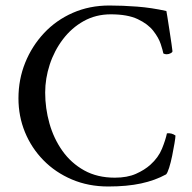

<svg xmlns="http://www.w3.org/2000/svg" viewBox="-20 -671 698 697"><path d="M377 -651Q425 -651 477.5 -647Q530 -643 584 -631Q584 -631 587.5 -610.5Q591 -590 595 -562.5Q599 -535 602.5 -512.5Q606 -490 606 -486Q607 -482 600 -478Q593 -474 585 -474Q578 -474 573 -477Q571 -488 563.5 -511Q556 -534 536.5 -559Q517 -584 480 -601.5Q443 -619 382 -619Q328 -619 284 -594.5Q240 -570 208.5 -528.5Q177 -487 160.5 -436.5Q144 -386 144 -335Q144 -278 159.5 -223Q175 -168 206.5 -123.5Q238 -79 285.5 -52.5Q333 -26 397 -26Q442 -26 473.5 -40Q505 -54 526 -73Q555 -99 568 -131Q581 -163 586 -187Q603 -189 617 -179Q617 -172 613.5 -151Q610 -130 605 -105.5Q600 -81 594 -62Q588 -43 583 -38Q543 -16 492 -5Q441 6 373 6Q301 6 241 -19.5Q181 -45 137.5 -89.5Q94 -134 70.5 -191.5Q47 -249 47 -314Q47 -383 71.5 -443.5Q96 -504 140 -551Q184 -598 244.5 -624.5Q305 -651 377 -651Z"/></svg>

Font: Amiri
Style: Regular
Weight: 400
Designer: Khaled Hosny
Version: Version 0.114